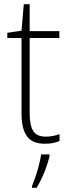

<svg xmlns="http://www.w3.org/2000/svg" viewBox="-20 -678 328 919"><path d="M199 -24Q218 -24 235 -27.5Q252 -31 265 -36V-3Q251 3 234 6.5Q217 10 194 10Q134 10 108.5 -26.5Q83 -63 83 -133V-496H15V-521L83 -531L94 -658H122V-529H264V-496H122V-135Q122 -80 138.5 -52Q155 -24 199 -24ZM217 69Q209 105 192.5 146Q176 187 155 221H133V213Q140 196 149.5 168.5Q159 141 166.5 111.5Q174 82 177 61H217Z"/></svg>

Font: Noto Sans Gurmukhi SemiCondensed ExtraLight
Style: Regular
Weight: 200
Width: 4
Designer: Jelle Bosma - Monotype Design Team
Foundry: Monotype Imaging Inc.
Version: Version 2.004; ttfautohint (v1.8.4.7-5d5b)